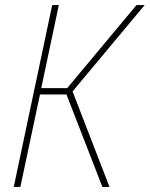

<svg xmlns="http://www.w3.org/2000/svg" viewBox="-20 -734 588 754"><path d="M34 0 185 -714H211L142 -388H244L516 -714H548L265 -375L410 0H382L241 -363H137L60 0Z"/></svg>

Font: Noto Sans SemiCondensed Thin
Style: Italic
Weight: 100
Width: 4
Italic angle: -12°
Designer: Monotype Design Team
Foundry: Monotype Imaging Inc.
Version: Version 2.013; ttfautohint (v1.8.4.7-5d5b)